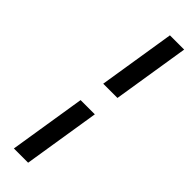

<svg xmlns="http://www.w3.org/2000/svg" viewBox="-241 -623 696 696"><g transform="rotate(45 107.0 -275.0)"><path d="M31 70H104L151 -225H78ZM94 -325H167L214 -620H141Z"/></g></svg>

Font: Charger Pro
Style: ExtObl
Weight: 400
Designer: Jasper
Foundry: Cannot Into Space Fonts
Version: Version 1.09